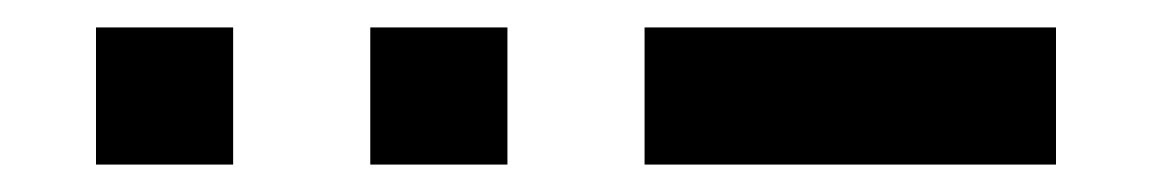

<svg xmlns="http://www.w3.org/2000/svg" viewBox="-20 -720 840 140"><path d="M50 -600H150V-700H50ZM250 -600H350V-700H250ZM450 -700V-600H750V-700Z"/></svg>

Font: Mourier
Style: Regular
Weight: 400
Designer: Eric Mourier
Foundry: Velvetyne Type Foundry
Version: Version 2.000;hotconv 1.0.109;makeotfexe 2.5.65596